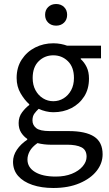

<svg xmlns="http://www.w3.org/2000/svg" viewBox="-20 -714 544 958"><path d="M246 224Q187 224 141.5 208.5Q96 193 70.5 164Q45 135 45 93Q45 62 64 33.5Q83 5 116 -17V-21Q98 -33 85.5 -52.5Q73 -72 73 -100Q73 -131 90.5 -154Q108 -177 126 -190V-194Q103 -214 83 -248Q63 -282 63 -325Q63 -378 88.5 -417Q114 -456 155.5 -477Q197 -498 246 -498Q266 -498 284 -494.5Q302 -491 315 -486H484V-423H383V-419Q401 -403 412.5 -379Q424 -355 424 -322Q424 -270 400 -232.5Q376 -195 336 -174.5Q296 -154 246 -154Q228 -154 209 -158.5Q190 -163 173 -171Q161 -160 151.5 -147Q142 -134 142 -113Q142 -90 160.5 -75Q179 -60 228 -60H322Q407 -60 449.5 -32.5Q492 -5 492 56Q492 101 462 139Q432 177 376.5 200.5Q321 224 246 224ZM246 -209Q274 -209 297.5 -223.5Q321 -238 335 -264Q349 -290 349 -325Q349 -379 319 -408.5Q289 -438 246 -438Q203 -438 173 -408.5Q143 -379 143 -325Q143 -290 157 -264Q171 -238 194.5 -223.5Q218 -209 246 -209ZM258 167Q304 167 338.5 153Q373 139 392.5 116Q412 93 412 68Q412 34 386.5 21Q361 8 314 8H230Q216 8 199.5 6Q183 4 167 0Q140 19 128.5 40Q117 61 117 82Q117 121 154.5 144Q192 167 258 167ZM260 -586Q236 -586 220.5 -601Q205 -616 205 -640Q205 -664 220.5 -679Q236 -694 260 -694Q284 -694 299.5 -679Q315 -664 315 -640Q315 -616 299.5 -601Q284 -586 260 -586Z"/></svg>

Font: Source Sans 3 ExtraLight
Style: Regular
Weight: 400
Version: Version 3.052;hotconv 1.1.0;makeotfexe 2.6.0